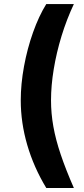

<svg xmlns="http://www.w3.org/2000/svg" viewBox="-20 -792 417 948"><path d="M82.5 -296.4Q82.5 -377 98.6 -464.6Q114.7 -552.2 143.3 -632.6Q171.9 -712.9 208.5 -772H344.7Q309.1 -696.3 283.9 -614.3Q258.8 -532.2 245.4 -450.9Q231.9 -369.6 231.9 -296.4Q231.9 -232.4 243.4 -167.7Q254.9 -103 279.8 -29.1Q304.7 44.9 344.7 136.2H208.5Q146.5 33.7 114.5 -76.4Q82.5 -186.5 82.5 -296.4Z"/></svg>

Font: Inter
Style: Bold
Weight: 700
Designer: Rasmus Andersson
Foundry: rsms
Version: Version 4.001;git-9221beed3